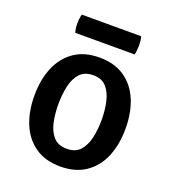

<svg xmlns="http://www.w3.org/2000/svg" viewBox="-126 -756 771 864"><g transform="rotate(20 260.0 -324.0)"><path d="M478.5 -247Q478.5 -170 453.8 -111.2Q429 -52.5 380.2 -19.5Q331.5 13.5 260 13.5Q188 13.5 139.5 -20Q91 -53.5 66.5 -112.2Q42 -171 42 -247Q42 -324 66.8 -382.8Q91.5 -441.5 140 -474.8Q188.5 -508 260 -508Q332 -508 380.8 -474.5Q429.5 -441 454 -382.2Q478.5 -323.5 478.5 -247ZM156.5 -247Q156.5 -201.5 165.2 -161.2Q174 -121 196.5 -96.2Q219 -71.5 260.5 -71.5Q301.5 -71.5 323.8 -96.2Q346 -121 355 -161.2Q364 -201.5 364 -247Q364 -292.5 355 -333Q346 -373.5 323.8 -398.5Q301.5 -423.5 260.5 -423.5Q219 -423.5 196.5 -398.5Q174 -373.5 165.2 -333Q156.5 -292.5 156.5 -247ZM118 -575Q115 -586 113.8 -595.8Q112.5 -605.5 112.5 -618Q112.5 -630.5 113.8 -640.5Q115 -650.5 118 -662H402.5Q405.5 -650.5 406.5 -641.2Q407.5 -632 407.5 -618.5Q407.5 -594 402.5 -575Z"/></g></svg>

Font: Signika Negative Medium
Style: Regular
Weight: 500
Designer: Anna Giedry
Foundry: Anna Giedry
Version: Version 2.001